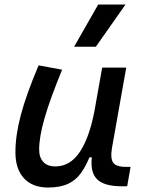

<svg xmlns="http://www.w3.org/2000/svg" viewBox="-20 -815 626 845"><path d="M191.4 10.3Q123 10.3 85.4 -30.5Q47.9 -71.3 47.9 -145Q47.9 -219.7 72 -310.3Q96.2 -400.9 149.9 -527.3L253.4 -508.3Q200.2 -378.9 176.3 -295.7Q152.3 -212.4 152.3 -157.2Q152.3 -121.6 170.9 -102.1Q189.5 -82.5 223.1 -82.5Q288.1 -82.5 330.6 -145.3Q373 -208 395.5 -325.7V-325.2L429.7 -517.6H535.6L473.1 -165.5Q464.8 -118.7 477.8 -99.6Q490.7 -80.6 533.7 -80.6H554.7L539.6 4.9H516.6Q439.5 4.9 408 -25.4Q376.5 -55.7 384.3 -122.6H373.5Q356.9 -81.5 335.2 -51.8Q313.5 -22 279.3 -5.9Q245.1 10.3 191.4 10.3ZM306.2 -609.4 412.1 -794.9H532.2L401.9 -609.4Z"/></svg>

Font: Cascadia Mono PL
Style: Italic
Weight: 400
Italic angle: -10°
Monospace: yes
Designer: Aaron Bell
Foundry: Saja Typeworks
Version: Version 2404.023; ttfautohint (v1.8.4)